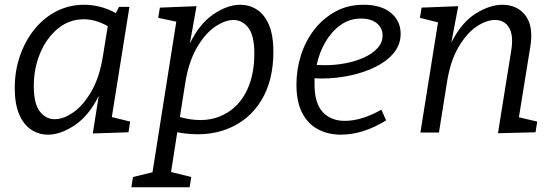

<svg xmlns="http://www.w3.org/2000/svg" viewBox="-20 -557 2330 807"><path d="M182 9Q144 9 112 -11.5Q80 -32 61 -75.5Q42 -119 42 -187Q42 -259 64 -322.5Q86 -386 125.5 -434.5Q165 -483 218 -510Q271 -537 334 -537Q365 -537 398.5 -529Q432 -521 467 -502L480 -528H524L450 -65L527 -46L520 -1L370 4L395 -154Q354 -71 294.5 -31Q235 9 182 9ZM210 -56Q247 -56 288.5 -85Q330 -114 364.5 -173.5Q399 -233 413 -324L433 -447Q382 -476 332 -476Q271 -476 223.5 -437Q176 -398 149 -334Q122 -270 122 -195Q122 -122 147 -89Q172 -56 210 -56Z M532 230 539 187 621 167 721 -466 645 -482 652 -525 806 -531 778 -374Q818 -457 877 -497Q936 -537 990 -537Q1028 -537 1059.5 -517Q1091 -497 1110 -453.5Q1129 -410 1129 -339Q1129 -218 1078 -134.5Q1027 -51 935.5 -15Q844 21 725 -1L699 166L784 187L777 230ZM758 -204 736 -65Q830 -39 901 -66.5Q972 -94 1010.5 -163Q1049 -232 1049 -332Q1049 -407 1024 -440Q999 -473 961 -473Q925 -473 883 -444Q841 -415 806.5 -355Q772 -295 758 -204Z M1413 9Q1360 9 1317.5 -13Q1275 -35 1250.5 -81.5Q1226 -128 1226 -202Q1226 -265 1245 -325Q1264 -385 1301 -432.5Q1338 -480 1390 -508.5Q1442 -537 1508 -537Q1582 -537 1623 -503Q1664 -469 1664 -415Q1664 -370 1635.5 -335Q1607 -300 1558.5 -276Q1510 -252 1451 -239.5Q1392 -227 1330 -227Q1314 -227 1302 -228Q1302 -216 1302 -203Q1302 -123 1336.5 -86Q1371 -49 1429 -49Q1500 -49 1583 -96L1603 -51Q1506 9 1413 9ZM1497 -479Q1449 -479 1411 -451.5Q1373 -424 1347.5 -380Q1322 -336 1311 -284Q1328 -283 1347 -283Q1389 -283 1431.5 -291Q1474 -299 1509.5 -315Q1545 -331 1566.5 -354.5Q1588 -378 1588 -408Q1588 -439 1564 -459Q1540 -479 1497 -479Z M2073 3 2129 -346Q2139 -409 2119.5 -441Q2100 -473 2061 -473Q2024 -473 1982.5 -445Q1941 -417 1906.5 -358Q1872 -299 1858 -207L1825 0H1747L1821 -463L1745 -482L1752 -525L1906 -531L1877 -378Q1920 -463 1979.5 -500Q2039 -537 2091 -537Q2154 -537 2188.5 -492Q2223 -447 2209 -361L2161 -64L2238 -46L2231 -1Z"/></svg>

Font: Bitter
Style: Italic
Weight: 400
Italic angle: -9°
Designer: Sol Matas, and Bitter project Authors
Foundry: Sol Matas
Version: Version 2.001